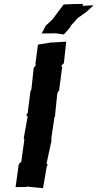

<svg xmlns="http://www.w3.org/2000/svg" viewBox="-20 -964 501 986"><path d="M136 -493 122 -383 114 -373C117 -371 120 -369 122 -366L102 -254L105 -247L89 -131L83 -129L76 -119L60 -3L120 -4L123 -7L133 -4L201 2L219 -103V-107L225 -119L219 -124L244 -239V-257L260 -364L263 -367V-375L274 -482L280 -497L283 -496L299 -617L301 -616L296 -624V-628L308 -639L320 -750L252 -746H245L237 -745L175 -735L162 -638L163 -628L153 -615L141 -503C138 -502 138 -497 136 -493ZM307 -941C288 -916 269 -891 251 -866L215 -832L194 -792L266 -793L308 -787L340 -823L343 -831L379 -871L425 -904L461 -937L403 -934L407 -944L353 -943Z"/></svg>

Font: Asimov Print
Style: DIt
Weight: 250
Width: 0
Designer: Google
Version: Version 2.000980: 2014